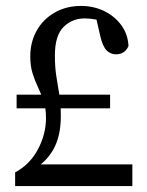

<svg xmlns="http://www.w3.org/2000/svg" viewBox="-20 -627 497 647"><path d="M36 -262V-308H351V-262ZM31 0V-46Q81 -73 108 -124Q135 -175 135 -230Q135 -262 127 -286Q119 -310 108.5 -332Q98 -354 90 -379Q82 -404 82 -437Q82 -485 103.5 -523.5Q125 -562 164 -584.5Q203 -607 253 -607Q295 -607 330.5 -590Q366 -573 388.5 -542.5Q411 -512 413 -472Q401 -444 371 -444Q352 -444 339 -457.5Q326 -471 318 -505L302 -575L354 -545Q327 -557 304.5 -561Q282 -565 266 -565Q223 -565 194 -536Q165 -507 165 -440Q165 -400 170 -369Q175 -338 180 -307.5Q185 -277 185 -236Q185 -167 159 -122Q133 -77 84 -51V-73H426V0Z"/></svg>

Font: Lisu Bosa ExtraLight
Style: Regular
Weight: 200
Designer: David Morse, Annie Olsen, Victor Gaultney, Frank Grießhammer (Latin)
Foundry: SIL International
Version: Version 2.000